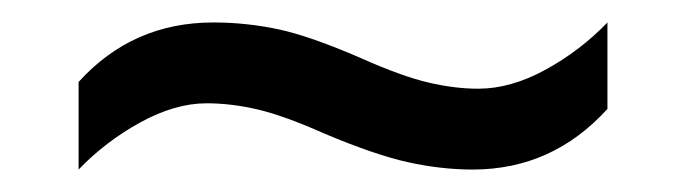

<svg xmlns="http://www.w3.org/2000/svg" viewBox="-20 -438 612 171"><path d="M269 -319Q233 -335 209.5 -340.5Q186 -346 164 -346Q136 -346 105 -329Q74 -312 50 -287V-365Q98 -418 170 -418Q199 -418 227.5 -412Q256 -406 302 -386Q338 -370 361.5 -364.5Q385 -359 406 -359Q435 -359 466 -376Q497 -393 521 -418V-341Q472 -287 401 -287Q373 -287 343.5 -293.5Q314 -300 269 -319Z"/></svg>

Font: Noto Sans Bamum
Style: Regular
Weight: 400
Designer: Monotype Design Team
Foundry: Monotype Imaging Inc.
Version: Version 2.001